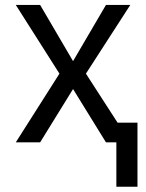

<svg xmlns="http://www.w3.org/2000/svg" viewBox="-20 -565 580 762"><path d="M42.6 0 215.9 -272.7 42.6 -545.5H139.2L269.9 -322.4L400.6 -545.5H497.2L321 -272.7L446.7 -78.1H525.6V176.1H441.8V0H400.6L269.9 -211.6L139.2 0Z"/></svg>

Font: Inter P
Style: Regular
Weight: 400
Designer: Rasmus Andersson
Foundry: rsms
Version: Version 3.018;git-588b23468